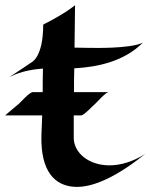

<svg xmlns="http://www.w3.org/2000/svg" viewBox="-43 -707 581 742"><path d="M518 -112C469 -81 421 -68 380 -68C300 -68 243 -116 242 -173V-261H270C282 -261 315 -298 324 -305C332 -312 364 -349 376 -351H243C243 -381 243 -412 244 -443C338 -448 438 -471 509 -542C459 -518 312 -522 312 -522C312 -522 280 -522 245 -523L247 -687C247 -687 215 -658 124 -612C124 -482 77 -465 77 -465C77 -465 32 -434 -7 -409C41 -434 95 -440 123 -442C122 -408 122 -378 122 -351H84C71 -351 39 -314 30 -306C22 -300 -23 -261 -23 -261H120C118 -209 117 -182 117 -182C114 -44 169 10 244 15C319 20 416 -30 518 -112Z"/></svg>

Font: Eagle Lake
Style: Regular
Weight: 400
Designer: Astigmatic (AOETI)
Foundry: Astigmatic (AOETI)
Version: Version 1.000